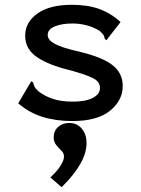

<svg xmlns="http://www.w3.org/2000/svg" viewBox="-20 -494 590 801"><path d="M282 11Q213 11 157 -6.5Q101 -24 56 -63L105 -146L111 -155L118 -150Q120 -142 123 -134.5Q126 -127 138 -115Q164 -94 199 -82Q234 -70 284 -70Q337 -70 367 -85.5Q397 -101 397 -127Q397 -153 369 -167.5Q341 -182 272 -201Q184 -222 134.5 -255.5Q85 -289 85 -345Q85 -401 136 -437.5Q187 -474 280 -474Q347 -474 395.5 -456Q444 -438 483 -402L430 -334L424 -326L417 -332Q416 -340 412.5 -346.5Q409 -353 397 -364Q373 -380 343 -388Q313 -396 282 -396Q239 -396 209 -384Q179 -372 179 -348Q179 -327 209.5 -310.5Q240 -294 317 -277Q410 -254 451 -221Q492 -188 492 -135Q492 -75 439 -32Q386 11 282 11ZM237 287 190 246Q216 223 231.5 199Q247 175 247 159Q247 145 236 134.5Q225 124 214.5 111Q204 98 204 79Q204 52 222.5 35.5Q241 19 269 19Q301 19 321 42.5Q341 66 341 103Q341 185 237 287Z"/></svg>

Font: Inconsolata SemiExpanded SemiBold
Style: Regular
Weight: 600
Width: 6
Monospace: yes
Designer: Raph Levien, Cyreal, Brenton Simpson
Foundry: Raph Levien, Cyreal, Google
Version: Version 3.001; ttfautohint (v1.8.2.53-6de2)